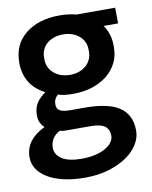

<svg xmlns="http://www.w3.org/2000/svg" viewBox="-84 -601 697 879"><g transform="rotate(-10 264.0 -162.0)"><path d="M511.5 -455.5H444Q473.5 -412.5 473.5 -361V-350Q473.5 -311.5 457.5 -279.2Q441.5 -247 412.5 -223.5Q383.5 -200 343.5 -186.8Q303.5 -173.5 255 -173.5Q234.5 -173.5 217 -175.2Q199.5 -177 183 -182.5Q173 -173 168.5 -163.2Q164 -153.5 164 -140.5Q164 -118 180 -110Q196 -102 226 -102H294.5Q346 -102 385.8 -94Q425.5 -86 452.5 -68.8Q479.5 -51.5 493.5 -23.8Q507.5 4 507.5 43Q507.5 75 488.5 105.8Q469.5 136.5 434.5 160.5Q399.5 184.5 350.5 199.2Q301.5 214 241 214Q185 214 141.2 203.8Q97.5 193.5 67.2 175.2Q37 157 21.2 132.2Q5.5 107.5 5.5 78.5Q5.5 56.5 12 37.8Q18.5 19 30.5 3.8Q42.5 -11.5 59.2 -24Q76 -36.5 97 -46.5Q86.5 -56.5 80 -69Q73.5 -81.5 72.5 -97Q72 -102 72 -107Q72 -111.5 72.5 -116Q75 -145.5 89.5 -165.8Q104 -186 128.5 -203Q80 -228.5 57.2 -267.2Q34.5 -306 34.5 -355.5Q34.5 -397.5 48.5 -430.2Q62.5 -463 94 -489Q154.5 -538 254 -538Q275 -538 294 -535.5Q313 -533 332 -528.5H510.5ZM150.5 -350Q150.5 -331.5 158.2 -315.2Q166 -299 179.8 -287Q193.5 -275 212.8 -268.2Q232 -261.5 255 -261.5Q278 -261.5 297 -268.5Q316 -275.5 329.5 -287.5Q343 -299.5 350.2 -315.8Q357.5 -332 357.5 -350V-361Q357.5 -380 350 -396.2Q342.5 -412.5 328.8 -424.2Q315 -436 296 -442.8Q277 -449.5 254 -449.5Q230.5 -449.5 211.2 -442.8Q192 -436 178.5 -424.2Q165 -412.5 157.8 -396.2Q150.5 -380 150.5 -361ZM203.5 -14Q192.5 -14 182.5 -14.5Q172.5 -15 162.5 -17.5Q141.5 -6.5 129.8 11.5Q118 29.5 118 54Q118 85.5 148.5 105.8Q179 126 241 126Q276 126 304 119.2Q332 112.5 351.5 101.2Q371 90 381.2 75.5Q391.5 61 391.5 46Q391.5 15.5 371.5 0.8Q351.5 -14 302 -14Z"/></g></svg>

Font: Roberto Sans Medium
Style: Regular
Weight: 500
Designer: Google (font) & Cristiano Sobral (main changes)
Version: Version 1.000;October 12, 2021;FontCreator 14.0.0.2814 64-bi